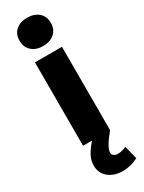

<svg xmlns="http://www.w3.org/2000/svg" viewBox="-258 -797 796 1059"><g transform="rotate(-30 140.5 -267.5)"><path d="M227 -531H55V0H227ZM41 -676Q41 -634 69 -610Q97 -586 140 -586Q184 -586 212 -610Q240 -634 240 -676Q240 -719 212 -742.5Q184 -766 140 -766Q96 -766 68.5 -742.5Q41 -719 41 -676ZM200 135Q185 135 175 127.5Q165 120 165 106Q165 75 227 0H112Q84 32 67.5 61.5Q51 91 51 124Q51 173 86.5 202Q122 231 177 231Q228 231 275 206L254 122Q222 135 200 135Z"/></g></svg>

Font: Geom ExtraBold
Style: Bold
Weight: 800
Version: Version 1.102